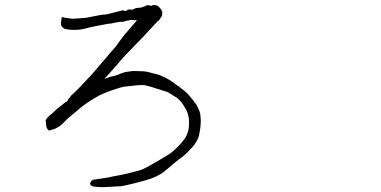

<svg xmlns="http://www.w3.org/2000/svg" viewBox="-20 -726 1540 777"><path d="M760.7 -321.3Q774.4 -303.7 777.3 -298.8Q778.3 -296.9 788.1 -273.4Q791 -265.6 792 -247.1Q793 -237.3 792 -223.6Q791 -208 789.1 -198.2Q785.2 -173.8 783.2 -169.9Q773.4 -147.5 760.7 -132.8Q723.6 -92.8 708 -84Q700.2 -79.1 659.2 -43.9Q639.6 -27.3 632.8 -23.4Q611.3 -10.7 592.8 -3.9Q575.2 2.9 524.4 15.6Q484.4 25.4 472.7 27.3Q449.2 28.3 404.3 31.2Q392.6 32.2 373 30.3Q356.4 29.3 352.5 27.3Q341.8 20.5 345.7 12.7Q352.5 0 366.2 0Q369.1 0 406.2 -5.9Q438.5 -11.7 440.4 -12.7Q478.5 -19.5 498 -24.4Q544.9 -35.2 559.6 -42Q571.3 -46.9 618.2 -74.2Q668 -103.5 673.8 -108.4Q705.1 -134.8 724.6 -161.1Q737.3 -176.8 743.2 -203.1Q745.1 -212.9 745.1 -232.4Q745.1 -246.1 742.2 -257.8Q740.2 -266.6 734.4 -280.3Q728.5 -291 722.7 -299.8Q711.9 -316.4 704.1 -323.2Q695.3 -332 683.6 -337.9Q659.2 -353.5 655.3 -354.5Q631.8 -362.3 608.4 -369.1Q595.7 -374 567.4 -380.9Q558.6 -382.8 534.2 -380.9Q494.1 -377 480.5 -375Q466.8 -372.1 434.6 -361.3Q394.5 -346.7 381.8 -339.8Q334 -313.5 303.7 -288.1Q280.3 -267.6 254.9 -247.1Q242.2 -234.4 234.4 -226.6Q221.7 -214.8 215.8 -211.9Q201.2 -203.1 193.4 -202.1Q193.4 -202.1 192.4 -202.1Q182.6 -197.3 177.7 -198.2Q170.9 -201.2 167 -215.8Q166 -223.6 166 -230.5Q164.1 -236.3 165 -239.3Q167 -244.1 173.8 -252Q182.6 -261.7 188.5 -264.6Q196.3 -272.5 207 -282.2Q248 -315.4 251 -316.4Q254.9 -318.4 255.9 -323.2Q256.8 -327.1 257.8 -327.1Q263.7 -331.1 264.6 -334Q266.6 -338.9 268.6 -339.8Q277.3 -346.7 307.6 -377.9Q342.8 -416 344.7 -417Q411.1 -494.1 416 -500Q445.3 -534.2 450.2 -540Q479.5 -581.1 486.3 -587.9Q527.3 -636.7 528.3 -636.7Q530.3 -638.7 534.2 -644.5H528.3Q505.9 -646.5 502 -643.6Q494.1 -642.6 488.3 -640.6Q477.5 -637.7 476.6 -637.7H475.6Q465.8 -638.7 448.2 -634.8Q439.5 -632.8 429.7 -630.9Q423.8 -630.9 418 -629.9L392.6 -625Q380.9 -623 366.2 -620.1L347.7 -616.2Q320.3 -609.4 320.3 -609.4Q297.9 -603.5 265.6 -605.5Q246.1 -607.4 239.3 -610.4L230.5 -618.2Q226.6 -622.1 226.6 -629.9Q226.6 -635.7 228 -642.6Q229.5 -649.4 229.5 -657.2Q240.2 -654.3 250 -653.3Q259.8 -652.3 269.5 -650.4Q274.4 -649.4 319.3 -653.3Q328.1 -653.3 344.7 -657.2L379.9 -664.1Q391.6 -667 404.3 -667Q412.1 -667 431.6 -672.9Q442.4 -675.8 454.1 -678.7Q477.5 -684.6 478.5 -684.6Q489.3 -677.7 495.1 -685.5Q498 -688.5 512.7 -687.5L513.7 -686.5Q517.6 -687.5 517.6 -687.5Q519.5 -688.5 521.5 -689.5Q524.4 -691.4 531.2 -693.4Q536.1 -694.3 549.8 -695.3Q553.7 -695.3 555.7 -697.3Q559.6 -699.2 562.5 -699.2Q566.4 -700.2 567.4 -701.2H568.4Q571.3 -705.1 579.1 -705.1Q584 -705.1 591.8 -702.1Q596.7 -705.1 599.6 -705.1Q609.4 -707 618.2 -702.1Q623 -699.2 630.9 -689.5Q636.7 -681.6 636.7 -672.9Q636.7 -661.1 631.8 -655.3L629.9 -654.3Q625 -644.5 623 -643.1Q621.1 -641.6 618.2 -640.6L571.3 -589.8Q557.6 -574.2 553.7 -571.3Q472.7 -488.3 466.8 -479.5Q463.9 -474.6 402.3 -406.2Q422.9 -414.1 424.8 -415Q444.3 -418 458 -423.8Q474.6 -431.6 488.3 -434.6Q516.6 -439.5 528.3 -438.5Q543.9 -437.5 558.6 -437.5Q569.3 -437.5 586.9 -432.6Q611.3 -425.8 617.2 -424.8Q626 -422.9 650.4 -411.1Q671.9 -399.4 683.6 -390.6Q694.3 -381.8 706.1 -374Q728.5 -357.4 739.3 -346.7Q743.2 -342.8 760.7 -321.3Z"/></svg>

Font: ToneOZ-Zhuyin-Tsuipita-TC
Style: Regular
Weight: 400
Designer: ÂÆ£ÂøóÂáåJeffrey Xuan(jeffreyx@gmail.com, ToneOZ.com) ÈòøÂù§(cjkFonts)
Foundry: ToneOZ
Version: Version 0.240710